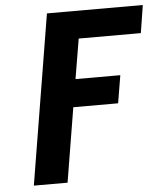

<svg xmlns="http://www.w3.org/2000/svg" viewBox="-53 -781 705 828"><g transform="rotate(-5 300.0 -367.5)"><path d="M60 0 181 -735H596L577 -615H308L279 -442H473L453 -322H259L206 0Z"/></g></svg>

Font: Iosevka Aile Heavy Oblique
Style: Regular
Weight: 900
Italic angle: -9°
Designer: Belleve Invis
Foundry: Belleve Invis
Version: Version 31.1.0; ttfautohint (v1.8.4)